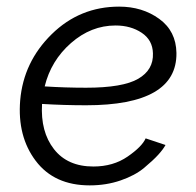

<svg xmlns="http://www.w3.org/2000/svg" viewBox="-20 -550 591 580"><path d="M262 -47Q322 -47 365.5 -77Q409 -107 420 -132L480 -112Q473 -99 458 -82.5Q443 -66 415.5 -43Q388 -20 344.5 -5Q301 10 251 10Q144 10 88 -64Q32 -138 41 -247Q51 -363 136 -446.5Q221 -530 340 -530Q410 -530 461 -493Q512 -456 513 -390Q515 -232 240 -232Q174 -232 107 -236Q102 -152 143 -99.5Q184 -47 262 -47ZM329 -473Q255 -473 194.5 -420Q134 -367 115 -289Q176 -285 240 -285Q351 -285 397.5 -312Q444 -339 442 -389Q441 -429 408 -451Q375 -473 329 -473Z"/></svg>

Font: Raleway-v4020
Style: Italic
Weight: 400
Italic angle: -12°
Designer: Matt McInerney, Pablo Impallari, Rodrigo Fuenzalida
Foundry: Matt McInerney, Pablo Impallari, Rodrigo Fuenzalida
Version: Version 4.020;PS 004.020;hotconv 1.0.88;makeotf.lib2.5.64775